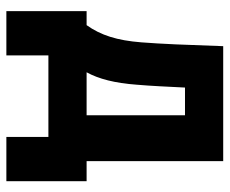

<svg xmlns="http://www.w3.org/2000/svg" viewBox="-79 -510 721 603"><g transform="rotate(90 281.5 -208.5)"><path d="M15 132H154V0H410V132H549V-120H486V-549H125C121 -431 118 -356 113 -292C107 -216 91 -165 59 -120H15ZM246 -277C250 -323 252 -370 255 -429H342V-120H207C228 -158 241 -209 246 -277Z"/></g></svg>

Font: Noto Sans Mono SemiCondensed ExtraBold
Style: Regular
Weight: 800
Width: 4
Designer: Monotype Design Team
Foundry: Monotype Imaging Inc.
Version: Version 2.014